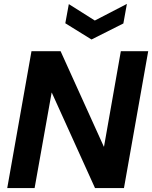

<svg xmlns="http://www.w3.org/2000/svg" viewBox="-20 -962 778 982"><path d="M17 0 141 -700H290L511 -212H512L598 -700H738L614 0H466L245 -488H244L157 0ZM629 -942 611 -842 448 -760 314 -843 332 -941 465 -857Z"/></svg>

Font: DM Sans 28pt ExtraBold
Style: Italic
Weight: 800
Italic angle: -10°
Version: Version 4.004;gftools[0.9.30]